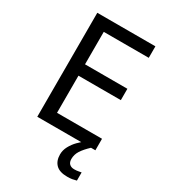

<svg xmlns="http://www.w3.org/2000/svg" viewBox="-224 -818 1003 1142"><g transform="rotate(30 278.0 -247.0)"><path d="M496 0H97V-714H496V-635H187V-412H478V-334H187V-79H496ZM398 116Q398 138 410 149.5Q422 161 443 161Q460 161 471.5 158.5Q483 156 491 155V211Q477 215 463 217.5Q449 220 429 220Q376 220 351 195Q326 170 326 126Q326 97 340.5 70Q355 43 376.5 21Q398 -1 418 -15L466 0Q432 32 415 58.5Q398 85 398 116Z"/></g></svg>

Font: Noto Sans Bassa Vah
Style: Regular
Weight: 400
Designer: Monotype Design Team
Foundry: Monotype Imaging Inc.
Version: Version 2.002